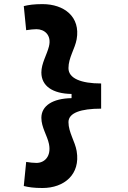

<svg xmlns="http://www.w3.org/2000/svg" viewBox="-20 -814 626 938"><path d="M187.5 104.5C293.5 104.5 374 38.1 354.5 -76.2C346.7 -122.6 314.5 -168 314.5 -217.3C314.5 -262.7 375 -283.2 474.1 -283.2V-406.2C375.5 -406.2 314.5 -431.2 314.5 -481C314.5 -532.2 346.2 -575.7 354.5 -622.1C374 -731.9 293.5 -793.9 187.5 -793.9C145.5 -793.9 119.6 -790 96.2 -784.2L107.9 -666.5C126.5 -669.4 144 -671.4 158.2 -671.4C197.8 -671.4 232.9 -642.1 219.2 -587.4C209 -546.4 182.1 -504.4 182.1 -460C182.1 -394 236.8 -356.4 329.6 -355V-334.5C236.8 -333 182.1 -296.9 182.1 -238.3C182.1 -191.9 210.9 -151.4 219.2 -110.8C231.4 -50.3 197.8 -18.1 158.2 -18.1C144 -18.1 126.5 -20 107.9 -22.9L96.2 94.7C119.6 100.6 145.5 104.5 187.5 104.5Z"/></svg>

Font: Cascadia Mono NF
Style: Bold
Weight: 700
Monospace: yes
Designer: Aaron Bell
Foundry: Saja Typeworks
Version: Version 2404.023